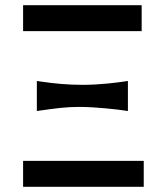

<svg xmlns="http://www.w3.org/2000/svg" viewBox="-20 -720 602 740"><path d="M69 -600H526V-700H69ZM534 0V-100H69V0ZM473 -292V-408L453 -405C432 -402 365 -393 299 -393C239 -393 192 -398 142 -405L122 -408V-292L142 -295C193 -302 233 -308 286 -308C350 -308 441 -297 453 -295Z"/></svg>

Font: Mint Spirit No2
Style: Bold
Weight: 700
Designer: HARENDAL Hirwen
Foundry: Arkandis Digital Foundry.
Version: Version 1.004;FFEdit